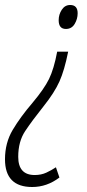

<svg xmlns="http://www.w3.org/2000/svg" viewBox="-69 -549 348 769"><path d="M166 -468Q166 -433 195 -433Q218 -433 230 -453Q242 -473 242 -496Q242 -529 212 -529Q191 -529 178.5 -510Q166 -491 166 -468ZM160 -342Q147 -273 127.5 -233Q108 -193 61 -137Q13 -81 -18 -29Q-49 23 -49 89Q-49 200 60 200Q119 200 169 162L155 121Q137 133 116.5 142.5Q96 152 70 152Q4 152 4 79Q4 18 31.5 -23.5Q59 -65 106 -124Q149 -178 169 -222.5Q189 -267 204 -342Z"/></svg>

Font: Noto Sans Display Condensed Light
Style: Italic
Weight: 300
Width: 3
Designer: Monotype Design team
Foundry: Monotype Imaging Inc.
Version: 1.000